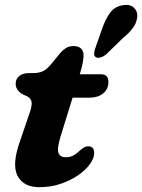

<svg xmlns="http://www.w3.org/2000/svg" viewBox="-20 -764 589 796"><path d="M94 -364 72 -374Q45 -391 45 -417Q45 -437 60 -449Q75 -461 100.5 -461H117.5Q140 -461 155.8 -467.8Q171.5 -474.5 189.5 -495L230.5 -545Q239.5 -555.5 252.5 -564.2Q265.5 -573 285.5 -573Q305.5 -573 316 -562.5Q326.5 -552 326.5 -536Q326.5 -508 312.5 -462L310.5 -456H399Q429.5 -456 429.5 -424.5Q429.5 -394.5 407.8 -376.8Q386 -359 349.5 -359H281L231.5 -199.5Q215.5 -147.5 222.5 -129.8Q229.5 -112 252.5 -112Q270 -112 283 -118.8Q296 -125.5 312.5 -141Q324.5 -151 331 -154.2Q337.5 -157.5 346 -157.5Q370.5 -157.5 370.5 -129Q370.5 -108.5 353 -84Q335.5 -59.5 304.2 -37.8Q273 -16 231.8 -2Q190.5 12 143.5 12Q77 12 52.5 -35.5Q28 -83 64.5 -183.5L99.5 -286Q112 -320 111.5 -336.8Q111 -353.5 94 -364ZM404 -646.5Q417 -684.5 436.2 -710.8Q455.5 -737 489.5 -742.5Q518.5 -747.5 534.8 -732.5Q551 -717.5 549 -694.5Q547 -671 532.5 -650.2Q518 -629.5 487.5 -604L419.5 -538Q410 -530 398 -526.2Q386 -522.5 378 -526.5Q369.5 -531.5 370.2 -541.8Q371 -552 375 -564Z"/></svg>

Font: Fraunces 9pt S100
Style: Bold Italic
Weight: 700
Italic angle: -16°
Version: Version 1.000; ttfautohint (v1.8.3)